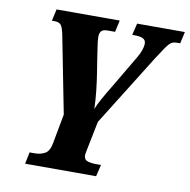

<svg xmlns="http://www.w3.org/2000/svg" viewBox="-80 -793 862 871"><g transform="rotate(10 351.0 -357.0)"><path d="M92 0 103 -54H127Q153 -54 173.5 -65Q194 -76 201 -115L226 -250L156 -607Q150 -637 141.5 -648.5Q133 -660 110 -660H99L111 -714H402L390 -660H355Q335 -660 327 -651Q319 -642 319 -625Q319 -607 323.5 -580Q328 -553 332 -523L342 -460Q348 -422 352.5 -380.5Q357 -339 358 -299Q365 -318 382.5 -349.5Q400 -381 422 -417L509 -564Q532 -603 532 -631Q532 -646 519.5 -653Q507 -660 478 -660H469L482 -714H702L690 -660H675Q659 -660 649 -653.5Q639 -647 626 -628.5Q613 -610 590 -574L384 -244L358 -115Q356 -103 354.5 -96.5Q353 -90 353 -86Q353 -65 369.5 -59.5Q386 -54 412 -54H432L419 0Z"/></g></svg>

Font: Noto Serif ExtraCondensed ExtraBold
Style: Italic
Weight: 800
Width: 2
Italic angle: -12°
Designer: Monotype Design Team
Foundry: Monotype Imaging Inc.
Version: Version 2.013